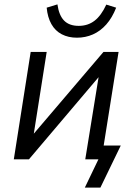

<svg xmlns="http://www.w3.org/2000/svg" viewBox="-20 -727 628 876"><path d="M367 129 429 0H370L380 -63H531L438 129ZM43 0 120 -490H193L129 -84H106L452 -490H521L443 0H369L435 -407H457L112 0ZM331 -555Q292 -555 262 -570.5Q232 -586 214.5 -617Q197 -648 193 -692L242 -707Q249 -657 272.5 -633Q296 -609 339 -609Q381 -609 411.5 -632.5Q442 -656 465 -706L510 -692Q492 -646 465 -615.5Q438 -585 404 -570Q370 -555 331 -555Z"/></svg>

Font: Nunito Sans 10pt SemiCondensed
Style: Italic
Weight: 400
Width: 4
Italic angle: -9°
Designer: Vernon Adams
Foundry: Vernon Adams
Version: Version 3.101;gftools[0.9.27]